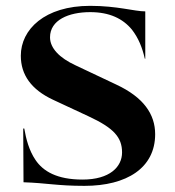

<svg xmlns="http://www.w3.org/2000/svg" viewBox="-20 -610 584 641"><path d="M262 10.5C403.5 10.5 498 -49.5 498 -162C498 -228.5 459.5 -285 368.5 -327.5L232 -392C179 -416.5 147 -449 147 -485.5C147 -543 209 -569.5 281 -569.5C345.5 -569.5 390 -548 420.5 -511C442.5 -482.5 455 -451 463.5 -414H465V-572C429 -572 371.5 -590.5 281 -590.5C129 -590.5 49.5 -511.5 49.5 -424C49.5 -360 84.5 -311 157 -277L276 -221.5C360 -182.5 387.5 -151.5 387.5 -101C387.5 -53 346.5 -10.5 255.5 -10.5C170.5 -10.5 124 -38 98.5 -76C77 -107.5 67 -146 61 -181H57.5L58.5 -1.5C136 1 171 10.5 262 10.5Z"/></svg>

Font: Beautique Display
Style: Bold
Weight: 700
Designer: Nhat-Quang Ngo
Version: Version 1.100;Glyphs 3.2.3 (3260)